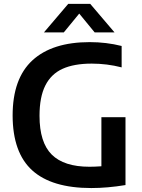

<svg xmlns="http://www.w3.org/2000/svg" viewBox="-20 -968 738 996"><path d="M631 -360V-8Q537.5 7.5 453.5 7.5Q248.5 7.5 147.2 -84.2Q46 -176 45.5 -368.5Q45.5 -560.5 148.2 -655Q251 -749.5 445.5 -749.5Q531.5 -749.5 611 -729.5V-618.5Q535 -638 456 -638Q364 -638 304.5 -611Q245 -584 215 -524.2Q185 -464.5 185 -367Q185 -229 248.5 -166Q312 -103 444 -103Q472.5 -103 506 -105.5V-360ZM574 -800H471L391 -897.5L311 -800H208L334 -948H448Z"/></svg>

Font: Encode Sans SemiBold
Style: Regular
Weight: 600
Designer: Multiple Designers
Foundry: Impallari Type
Version: Version 2.000